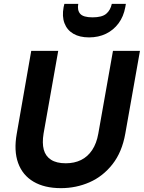

<svg xmlns="http://www.w3.org/2000/svg" viewBox="-20 -964 746 996"><path d="M296 12Q211 12 154 -21.5Q97 -55 74 -118.5Q51 -182 67 -271L142 -700H282L206 -271Q198 -222 207 -188Q216 -154 244.5 -135.5Q273 -117 321 -117Q366 -117 400.5 -134Q435 -151 458 -185.5Q481 -220 490 -271L566 -700H706L630 -271Q613 -175 563.5 -112Q514 -49 444.5 -18.5Q375 12 296 12ZM442 -770Q393 -770 360.5 -789Q328 -808 314.5 -843.5Q301 -879 310 -927L314 -944H386Q380 -911 396 -892.5Q412 -874 460 -874Q509 -874 531 -892.5Q553 -911 560 -944H633L630 -927Q621 -878 595 -843Q569 -808 530 -789Q491 -770 442 -770Z"/></svg>

Font: DM Sans 17pt ExtraBold
Style: Italic
Weight: 800
Italic angle: -10°
Version: Version 4.004;gftools[0.9.30]